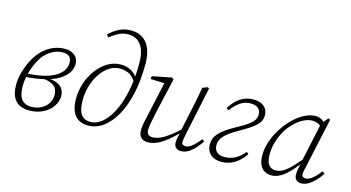

<svg xmlns="http://www.w3.org/2000/svg" viewBox="-82 -1068 2567 1403"><g transform="rotate(15 1202.0 -366.0)"><path d="M193 13Q154 13 122.5 -1.5Q91 -16 72.5 -51Q54 -86 54 -145Q54 -192 67 -238.5Q80 -285 99.5 -324.5Q119 -364 139 -389Q177 -438 226.5 -464Q276 -490 331 -490Q378 -490 406.5 -466.5Q435 -443 435 -401Q435 -369 415.5 -337.5Q396 -306 354.5 -280Q313 -254 246.5 -237.5Q180 -221 86 -216L87 -243Q176 -246 234.5 -260.5Q293 -275 327 -297.5Q361 -320 375.5 -346Q390 -372 390 -398Q390 -431 372.5 -446Q355 -461 325 -461Q283 -461 244.5 -440Q206 -419 176 -380Q162 -360 149 -333.5Q136 -307 125.5 -276Q115 -245 109 -213Q103 -181 103 -152Q103 -100 115 -70.5Q127 -41 150 -29Q173 -17 202 -17Q241 -17 273.5 -33Q306 -49 325.5 -78Q345 -107 345 -144Q345 -171 334 -191Q323 -211 296 -223.5Q269 -236 220 -240L267 -260L266 -250Q311 -248 339 -235Q367 -222 380.5 -200Q394 -178 394 -149Q394 -108 368.5 -70.5Q343 -33 297.5 -10Q252 13 193 13Z M638 8Q597 8 566.5 -9.5Q536 -27 519.5 -64.5Q503 -102 503 -160Q503 -220 522 -277.5Q541 -335 576 -382Q611 -429 657 -457Q703 -485 757 -485Q807 -485 843.5 -461Q880 -437 896 -394H904L888 -367Q870 -412 836.5 -433.5Q803 -455 758 -455Q713 -455 675 -429Q637 -403 609.5 -360.5Q582 -318 567.5 -267Q553 -216 553 -165Q553 -109 564.5 -78Q576 -47 598 -34.5Q620 -22 648 -22Q684 -22 718.5 -44.5Q753 -67 782.5 -109.5Q812 -152 835 -214Q858 -276 870.5 -355.5Q883 -435 883 -530Q883 -589 868 -629.5Q853 -670 823.5 -691Q794 -712 752 -712Q715 -712 683 -696.5Q651 -681 616 -652L600 -671Q636 -705 675 -725Q714 -745 764 -745Q817 -745 853.5 -720.5Q890 -696 909 -649Q928 -602 928 -534Q928 -409 905.5 -308.5Q883 -208 842.5 -137.5Q802 -67 750 -29.5Q698 8 638 8Z M1091 13Q1070 13 1054 5Q1038 -3 1029.5 -19.5Q1021 -36 1021 -60Q1021 -87 1028 -120.5Q1035 -154 1042 -184L1101 -451L1108 -435L992 -439L996 -461L1141 -490L1155 -480L1091 -198Q1087 -177 1082 -154Q1077 -131 1074 -110.5Q1071 -90 1071 -77Q1071 -55 1081.5 -43Q1092 -31 1116 -31Q1140 -31 1169.5 -43Q1199 -55 1238 -83.5Q1277 -112 1328 -161L1333 -135H1325Q1278 -85 1238 -52.5Q1198 -20 1162.5 -3.5Q1127 13 1091 13ZM1340 13Q1318 13 1303.5 -0.5Q1289 -14 1289 -38Q1289 -54 1292.5 -70.5Q1296 -87 1303 -118H1301L1335 -278Q1346 -327 1355.5 -376.5Q1365 -426 1374 -475L1412 -489L1423 -482L1346 -118Q1343 -101 1339.5 -84Q1336 -67 1336 -56Q1336 -43 1343.5 -36.5Q1351 -30 1364 -30Q1388 -30 1414 -51Q1440 -72 1472 -112L1489 -99Q1468 -68 1444.5 -42.5Q1421 -17 1395.5 -2Q1370 13 1340 13Z M1645 12Q1595 12 1564.5 -15.5Q1534 -43 1534 -88Q1534 -112 1541 -132.5Q1548 -153 1566 -173.5Q1584 -194 1615 -216Q1646 -238 1694 -264Q1745 -291 1773 -312.5Q1801 -334 1812 -352.5Q1823 -371 1823 -391Q1823 -422 1803.5 -439Q1784 -456 1745 -456Q1702 -456 1667.5 -432Q1633 -408 1600 -365L1584 -378Q1606 -413 1632 -438Q1658 -463 1690 -476Q1722 -489 1759 -489Q1811 -489 1839.5 -464.5Q1868 -440 1868 -397Q1868 -377 1860.5 -359Q1853 -341 1835.5 -323.5Q1818 -306 1789.5 -287Q1761 -268 1720 -245Q1665 -214 1635 -189.5Q1605 -165 1593.5 -143Q1582 -121 1582 -98Q1582 -63 1603 -45.5Q1624 -28 1659 -28Q1702 -28 1738 -46Q1774 -64 1810 -107L1825 -92Q1789 -41 1745 -14.5Q1701 12 1645 12Z M2026 13Q1999 13 1976 1Q1953 -11 1939 -39Q1925 -67 1925 -114Q1925 -165 1943 -218Q1961 -271 1992 -319.5Q2023 -368 2062 -406.5Q2101 -445 2144.5 -467.5Q2188 -490 2231 -490Q2251 -490 2266 -483Q2281 -476 2293 -464Q2305 -452 2315 -434L2298 -410Q2281 -430 2260 -440.5Q2239 -451 2215 -451Q2189 -451 2164 -441Q2139 -431 2116 -414.5Q2093 -398 2073 -376Q2044 -347 2022 -307Q2000 -267 1987.5 -222.5Q1975 -178 1975 -133Q1975 -78 1994.5 -54Q2014 -30 2046 -30Q2076 -30 2105.5 -48Q2135 -66 2168.5 -101.5Q2202 -137 2245 -189L2251 -165H2244Q2209 -115 2173.5 -74.5Q2138 -34 2101 -10.5Q2064 13 2026 13ZM2250 13Q2228 13 2213.5 -0.5Q2199 -14 2199 -41Q2199 -54 2200.5 -65Q2202 -76 2205 -88.5Q2208 -101 2211 -117L2210 -121L2281 -450L2285 -453L2322 -497L2337 -491L2256 -118Q2252 -101 2248.5 -84.5Q2245 -68 2245 -55Q2245 -42 2253 -36Q2261 -30 2273 -30Q2297 -30 2324.5 -52Q2352 -74 2381 -113L2399 -99Q2379 -68 2355 -43Q2331 -18 2305 -2.5Q2279 13 2250 13Z"/></g></svg>

Font: Source Serif 4 18pt Light
Style: Italic
Weight: 300
Italic angle: -12°
Designer: Frank Grießhammer
Foundry: Adobe Systems Incorporated
Version: Version 4.004;hotconv 1.0.116;makeotfexe 2.5.65601